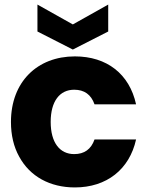

<svg xmlns="http://www.w3.org/2000/svg" viewBox="-20 -813 645 841"><path d="M64 -127C111 -40 199 8 308 8C447 8 547 -71 576 -202H394C379 -159 349 -138 305 -138C242 -138 202 -188 202 -279C202 -370 242 -420 305 -420C349 -420 379 -399 394 -356H576C547 -489 448 -566 308 -566C143 -566 28 -454 28 -279C28 -221 40 -170 64 -127ZM144 -793V-675L299 -596L454 -675V-793L299 -706Z"/></svg>

Font: Poppins
Style: Bold
Weight: 700
Designer: Ninad Kale (Devanagari), Jonny Pinhorn (Latin)
Foundry: Indian Type Foundry
Version: 4.004